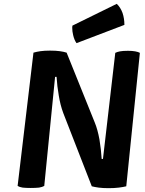

<svg xmlns="http://www.w3.org/2000/svg" viewBox="-20 -981 758 1006"><path d="M268.6 -578.1Q270.5 -578.1 276.4 -578.1Q279.3 -529.3 288.1 -479.5Q295.9 -430.7 311.5 -388.7Q361.3 -260.7 460.9 -4.9Q475.6 -1 497.1 2Q519.5 4.9 548.8 4.9Q579.1 4.9 602.5 2Q626 -1 641.6 -4.9Q666 -238.3 712.9 -704.1Q704.1 -709 688.5 -711.9Q672.9 -714.8 650.4 -714.8Q624 -714.8 608.4 -711.9Q593.8 -709 584 -704.1Q562.5 -518.6 519.5 -148.4Q518.6 -148.4 512.7 -148.4Q509.8 -198.2 501 -251Q491.2 -303.7 476.6 -338.9Q427.7 -460.9 329.1 -705.1Q314.5 -710 293 -712.9Q272.5 -715.8 242.2 -715.8Q212.9 -715.8 192.4 -712.9Q171.9 -710 155.3 -705.1Q127 -472.7 72.3 -6.8Q81.1 -1 98.6 2Q116.2 3.9 140.6 3.9Q166 3.9 184.6 2Q202.1 -1 211.9 -6.8Q231.4 -197.3 268.6 -578.1ZM359.4 -846.7Q358.4 -841.8 358.4 -835.9Q358.4 -816.4 363.3 -796.9Q369.1 -771.5 380.9 -754.9Q464.8 -787.1 631.8 -850.6Q631.8 -883.8 622.1 -913.1Q611.3 -942.4 591.8 -960.9Q514.6 -922.9 359.4 -846.7Z"/></svg>

Font: cl
Style: Bold Italic
Weight: 400
Designer: Mitja Miklavcic
Version: Version 7.504; 2011; Build 1022